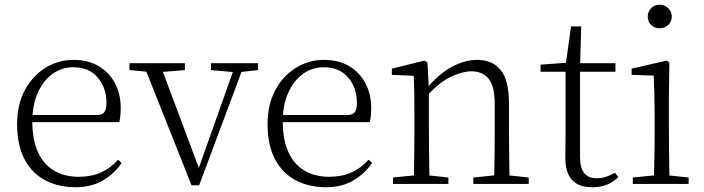

<svg xmlns="http://www.w3.org/2000/svg" viewBox="-20 -774 2963 808"><path d="M298 14Q227 14 171 -15Q115 -44 83.5 -103.5Q52 -163 52 -252Q52 -334 84.5 -394.5Q117 -455 171 -488.5Q225 -522 289 -522Q351 -522 395.5 -495.5Q440 -469 464 -423.5Q488 -378 488 -320Q488 -283 482 -260H82V-290H387Q411 -290 419.5 -302.5Q428 -315 428 -341Q428 -404 391.5 -447.5Q355 -491 288 -491Q240 -491 201 -463Q162 -435 139 -383.5Q116 -332 116 -263Q116 -183 141 -131Q166 -79 210 -54.5Q254 -30 311 -30Q364 -30 404.5 -48Q445 -66 477 -102L492 -88Q459 -41 411 -13.5Q363 14 298 14Z M786 6 582 -508H652L824 -48H809L814 -60L973 -508H1010L818 6ZM525 -479V-508H758V-479L647 -470H624ZM868 -479V-508H1066V-479L985 -470H969Z M1352 14Q1281 14 1225 -15Q1169 -44 1137.5 -103.5Q1106 -163 1106 -252Q1106 -334 1138.5 -394.5Q1171 -455 1225 -488.5Q1279 -522 1343 -522Q1405 -522 1449.5 -495.5Q1494 -469 1518 -423.5Q1542 -378 1542 -320Q1542 -283 1536 -260H1136V-290H1441Q1465 -290 1473.5 -302.5Q1482 -315 1482 -341Q1482 -404 1445.5 -447.5Q1409 -491 1342 -491Q1294 -491 1255 -463Q1216 -435 1193 -383.5Q1170 -332 1170 -263Q1170 -183 1195 -131Q1220 -79 1264 -54.5Q1308 -30 1365 -30Q1418 -30 1458.5 -48Q1499 -66 1531 -102L1546 -88Q1513 -41 1465 -13.5Q1417 14 1352 14Z M1634 0V-27L1744 -38H1764L1867 -27V0ZM1721 0Q1722 -24 1722.5 -64.5Q1723 -105 1723.5 -149Q1724 -193 1724 -226V-281Q1724 -333 1723.5 -375.5Q1723 -418 1721 -455L1629 -459V-485L1766 -519L1779 -511L1785 -393V-392V-226Q1785 -193 1785.5 -149Q1786 -105 1786.5 -64.5Q1787 -24 1788 0ZM1972 0V-27L2081 -38H2102L2205 -27V0ZM2059 0Q2060 -24 2060.5 -64Q2061 -104 2061.5 -148Q2062 -192 2062 -226V-334Q2062 -412 2036 -443Q2010 -474 1964 -474Q1929 -474 1880.5 -452.5Q1832 -431 1774 -368L1764 -398H1772Q1826 -463 1881 -492.5Q1936 -522 1988 -522Q2052 -522 2087 -479.5Q2122 -437 2122 -335V-226Q2122 -192 2122.5 -148Q2123 -104 2123.5 -64Q2124 -24 2125 0Z M2390 -472V-508H2570V-472ZM2473 14Q2414 14 2386.5 -17.5Q2359 -49 2359 -112Q2359 -135 2359.5 -152.5Q2360 -170 2360 -196V-472H2255V-502L2380 -511L2360 -496L2383 -663H2426L2421 -493V-481V-115Q2421 -67 2438.5 -45.5Q2456 -24 2490 -24Q2513 -24 2530.5 -30Q2548 -36 2568 -47L2582 -29Q2562 -8 2535 3Q2508 14 2473 14Z M2643 0V-27L2754 -38H2773L2878 -27V0ZM2731 0Q2732 -24 2733 -64.5Q2734 -105 2734.5 -149Q2735 -193 2735 -226V-281Q2735 -332 2734 -375Q2733 -418 2731 -456L2638 -459V-485L2785 -519L2797 -511L2795 -377V-226Q2795 -193 2795.5 -149Q2796 -105 2796.5 -64.5Q2797 -24 2798 0ZM2756 -655Q2735 -655 2720.5 -668.5Q2706 -682 2706 -704Q2706 -726 2720.5 -740Q2735 -754 2756 -754Q2776 -754 2791.5 -740Q2807 -726 2807 -704Q2807 -682 2791.5 -668.5Q2776 -655 2756 -655Z"/></svg>

Font: Noto Serif KR ExtraLight ExtraLight
Style: Regular
Weight: 250
Version: Version 2.003-H1;hotconv 1.1.1;makeotfexe 2.6.0